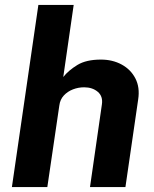

<svg xmlns="http://www.w3.org/2000/svg" viewBox="-20 -763 627 783"><path d="M28.5 0 136.5 -743H280.5L238 -449Q259.5 -476 295.5 -498Q331.5 -520 391.5 -520Q439 -520 476.2 -499.8Q513.5 -479.5 532.2 -443Q551 -406.5 543.5 -357.5L491.5 0H347L395.5 -337Q400.5 -370 378.8 -388.5Q357 -407 323 -407Q299.5 -407 277.5 -398.5Q255.5 -390 240.2 -373.5Q225 -357 222 -333L173 0Z"/></svg>

Font: Public Sans Thin
Style: Bold Italic
Weight: 700
Italic angle: -8°
Version: Version 2.001